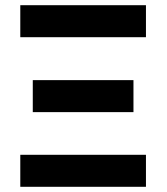

<svg xmlns="http://www.w3.org/2000/svg" viewBox="-20 -718 640 738"><path d="M58 -575V-698H541V-575ZM58 0V-123H541V0ZM106 -287V-410H493V-287Z"/></svg>

Font: Lilex
Style: Regular
Weight: 400
Monospace: yes
Designer: Mike Abbink, Paul van der Laan, Pieter van Rosmalen, Mikhael Khrustik
Foundry: Mikhael Khrustik
Version: Version 2.510